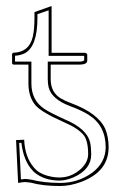

<svg xmlns="http://www.w3.org/2000/svg" viewBox="-20 -604 408 636"><path d="M74.2 -390.1H23.9Q20.5 -392.1 20 -394V-424.8Q21.5 -428.2 22.9 -429.2Q76.7 -430.2 88.9 -483.4Q94.2 -507.3 94.2 -544.9V-564L150.9 -584V-429.2H261.2Q268.1 -427.7 269 -422.9V-402.8Q268.1 -390.6 246.1 -390.1H147.9V-341.8Q147.9 -298.8 180.2 -278.8Q194.8 -270 215.8 -262.2Q305.2 -229 328.6 -177.2Q339.8 -150.4 339.8 -116.2Q339.8 -35.6 249 -1.5Q211.9 12.2 179.2 12.2Q121.6 12.2 82 1Q67.4 -1 63 -1Q52.7 -0.5 40 2L33.2 -140.1L60.1 -141.1Q62.5 -84.5 91.3 -50.3Q94.2 -47.4 96.2 -44.9Q114.7 -24.4 156.7 -17.6Q167 -16.1 176.8 -16.1Q217.8 -16.1 249.5 -45.9Q271.5 -67.4 272 -92.8Q272 -137.2 257.3 -156.2Q238.8 -179.2 191.9 -199.2Q119.6 -231.4 98.6 -253.9Q74.2 -282.2 74.2 -327.1ZM84 -399.9V-327.1Q84 -272 127 -243.2Q146 -230.5 195.8 -208Q267.1 -177.7 278.3 -133.3Q281.7 -118.2 282.2 -92.8Q282.2 -42.5 223.6 -16.6Q198.7 -5.9 176.8 -5.9Q127 -5.9 93.8 -33.2Q90.3 -36.1 88.9 -38.1Q58.1 -70.3 50.8 -130.9L43.5 -130.4L49.3 -9.8Q57.6 -10.7 63 -11.2Q70.3 -11.2 83.5 -8.8H84H84.5Q123 1.5 179.2 2Q238.3 2 285.2 -31.7Q329.6 -64.9 330.1 -116.2Q330.1 -188.5 272.9 -224.1Q249.5 -238.8 212.4 -252.4Q150.9 -275.4 141.1 -314.9Q138.2 -327.1 138.2 -341.8V-399.9H246.1Q253.9 -400.4 258.8 -403.8V-418.9H141.1V-569.8L104 -557.1V-544.9Q104 -448.2 60.5 -426.8Q46.9 -420.4 29.8 -419.4V-399.9Z"/></svg>

Font: Linux Biolinum Outline O
Style: Bold
Weight: 700
Designer: Philipp H. Poll
Foundry: Philipp H. Poll
Version: Version 0.9.2